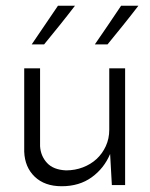

<svg xmlns="http://www.w3.org/2000/svg" viewBox="-20 -637 522 666"><path d="M414 5H368L362 -103Q341 -53 298 -22Q255 9 194 9Q135 9 100.5 -24Q66 -57 64 -111V-400H119V-130Q121 -96 143 -72Q165 -48 209 -46Q240 -46 267.5 -56.5Q295 -67 315 -85.5Q335 -104 347 -130Q359 -156 359 -187V-400H414ZM309 -483Q332 -516 354.5 -549.5Q377 -583 400 -617H460Q434 -583 407 -549.5Q380 -516 353 -483ZM90 -483 181 -617H240Q214 -583 187 -549.5Q160 -516 133 -483Z"/></svg>

Font: Josefin Sans
Style: Regular
Weight: 400
Designer: Santiago Orozco
Foundry: Typemade
Version: Version 1.0